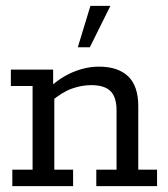

<svg xmlns="http://www.w3.org/2000/svg" viewBox="-20 -634 572 654"><path d="M22 0V-56H91V-341H17V-397H161V-339L148 -335Q186 -371 230 -389Q274 -407 317 -407Q382 -407 416.5 -374Q451 -341 451 -272V-56H515V0H308V-56H377V-258Q377 -303 356.5 -323.5Q336 -344 291 -344Q258 -344 224.5 -332Q191 -320 152 -287L165 -315V-56H229V0ZM245 -473 288 -614H356L286 -473Z"/></svg>

Font: Rokkitt SemiBold
Style: Regular
Weight: 400
Version: Version 3.103